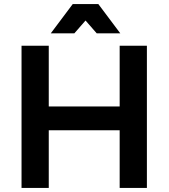

<svg xmlns="http://www.w3.org/2000/svg" viewBox="-20 -925 830 945"><path d="M86 -700H220V-401H569V-700H703V0H569V-284H220V0H86ZM572 -761H456L401 -824L346 -761H230L338 -905H464Z"/></svg>

Font: Montserrat Medium
Style: Regular
Weight: 500
Designer: Julieta Ulanovsky
Foundry: Julieta Ulanovsky
Version: Version 6.001